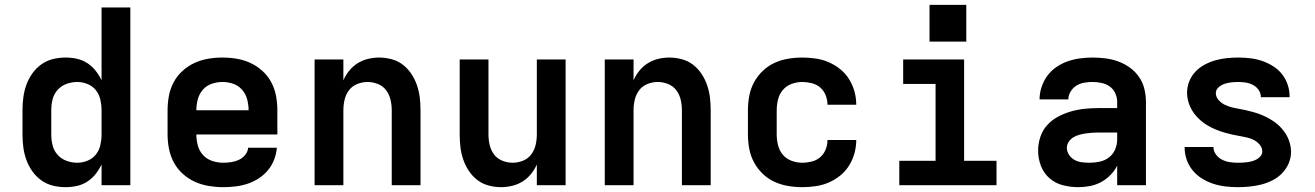

<svg xmlns="http://www.w3.org/2000/svg" viewBox="-20 -766 5440 794"><path d="M251 8Q224 8 198 1.5Q172 -5 150.5 -20.5Q129 -36 113.5 -58Q98 -80 89 -105Q80 -130 76.5 -156.5Q73 -183 73 -210V-310Q73 -337 76.5 -363.5Q80 -390 89 -415Q98 -440 113.5 -462Q129 -484 150.5 -499.5Q172 -515 198 -521.5Q224 -528 251 -528Q275 -528 298 -523Q321 -518 341 -505Q361 -492 375.5 -473.5Q390 -455 400 -434V-735H519V0H400V-86Q390 -65 375.5 -46.5Q361 -28 341 -15Q321 -2 298 3Q275 8 251 8ZM299 -93Q321 -93 342 -101.5Q363 -110 376.5 -127Q390 -144 395 -166Q400 -188 400 -210V-310Q400 -332 395 -354Q390 -376 376.5 -393Q363 -410 342 -418.5Q321 -427 299 -427Q277 -427 255 -419Q233 -411 218 -394Q203 -377 197.5 -355Q192 -333 192 -310V-210Q192 -187 197.5 -165Q203 -143 218 -126Q233 -109 255 -101Q277 -93 299 -93Z M903 8Q873 8 843 3Q813 -2 785.5 -14.5Q758 -27 735.5 -47.5Q713 -68 699 -94Q685 -120 679 -150Q673 -180 673 -210V-310Q673 -340 678.5 -369.5Q684 -399 698 -425.5Q712 -452 734.5 -472.5Q757 -493 784 -505.5Q811 -518 840.5 -523Q870 -528 900 -528Q930 -528 959.5 -523Q989 -518 1016 -505.5Q1043 -493 1065.5 -472.5Q1088 -452 1102 -425.5Q1116 -399 1121.5 -369.5Q1127 -340 1127 -310V-210H792Q792 -187 798 -164.5Q804 -142 819.5 -125Q835 -108 857.5 -100.5Q880 -93 903 -93Q919 -93 936 -95.5Q953 -98 968 -105Q983 -112 994 -125.5Q1005 -139 1006 -155H1125Q1123 -130 1113.5 -105.5Q1104 -81 1087.5 -61.5Q1071 -42 1049.5 -28Q1028 -14 1003.5 -6Q979 2 953.5 5Q928 8 903 8ZM792 -310H1008Q1008 -333 1002 -355.5Q996 -378 981 -395Q966 -412 944.5 -419.5Q923 -427 900 -427Q877 -427 855.5 -419.5Q834 -412 819 -395Q804 -378 798 -355.5Q792 -333 792 -310Z M1281 0V-520H1400V-434Q1409 -455 1424 -473.5Q1439 -492 1459 -504.5Q1479 -517 1502 -522.5Q1525 -528 1548 -528Q1574 -528 1600 -521Q1626 -514 1646.5 -498Q1667 -482 1681.5 -460Q1696 -438 1704.5 -413Q1713 -388 1716 -362Q1719 -336 1719 -310V0H1600V-310Q1600 -332 1595 -353.5Q1590 -375 1577 -392.5Q1564 -410 1543 -418.5Q1522 -427 1500 -427Q1478 -427 1457 -418.5Q1436 -410 1423 -392.5Q1410 -375 1405 -353.5Q1400 -332 1400 -310V0Z M2052 8Q2026 8 2000 1Q1974 -6 1953.5 -22Q1933 -38 1918.5 -60Q1904 -82 1895.5 -107Q1887 -132 1884 -158Q1881 -184 1881 -210V-520H2000V-210Q2000 -188 2005 -166.5Q2010 -145 2023 -127.5Q2036 -110 2057 -101.5Q2078 -93 2100 -93Q2122 -93 2143 -101.5Q2164 -110 2177 -127.5Q2190 -145 2195 -166.5Q2200 -188 2200 -210V-520H2319V0H2200V-86Q2191 -65 2176 -46.5Q2161 -28 2141 -15.5Q2121 -3 2098 2.5Q2075 8 2052 8Z M2481 0V-520H2600V-434Q2609 -455 2624 -473.5Q2639 -492 2659 -504.5Q2679 -517 2702 -522.5Q2725 -528 2748 -528Q2774 -528 2800 -521Q2826 -514 2846.5 -498Q2867 -482 2881.5 -460Q2896 -438 2904.5 -413Q2913 -388 2916 -362Q2919 -336 2919 -310V0H2800V-310Q2800 -332 2795 -353.5Q2790 -375 2777 -392.5Q2764 -410 2743 -418.5Q2722 -427 2700 -427Q2678 -427 2657 -418.5Q2636 -410 2623 -392.5Q2610 -375 2605 -353.5Q2600 -332 2600 -310V0Z M3298 8Q3268 8 3238.5 3Q3209 -2 3182 -14.5Q3155 -27 3133.5 -48Q3112 -69 3098 -95Q3084 -121 3078.5 -150.5Q3073 -180 3073 -210V-310Q3073 -340 3078.5 -369.5Q3084 -399 3098 -425Q3112 -451 3133.5 -472Q3155 -493 3182 -505.5Q3209 -518 3238.5 -523Q3268 -528 3298 -528Q3325 -528 3353 -524Q3381 -520 3406.5 -509Q3432 -498 3454 -480.5Q3476 -463 3491 -439Q3506 -415 3513.5 -388Q3521 -361 3521 -333Q3521 -333 3521 -333Q3521 -333 3521 -333H3402Q3402 -333 3402 -333Q3402 -333 3402 -333Q3402 -353 3394.5 -372Q3387 -391 3372 -404Q3357 -417 3337 -422Q3317 -427 3298 -427Q3275 -427 3253.5 -419Q3232 -411 3217.5 -394Q3203 -377 3197.5 -354.5Q3192 -332 3192 -310V-210Q3192 -188 3197.5 -165.5Q3203 -143 3217.5 -126Q3232 -109 3253.5 -101Q3275 -93 3298 -93Q3317 -93 3337 -98Q3357 -103 3372 -116Q3387 -129 3394.5 -148Q3402 -167 3402 -187Q3402 -187 3402 -187Q3402 -187 3402 -187H3521Q3521 -187 3521 -187Q3521 -187 3521 -187Q3521 -159 3513.5 -132Q3506 -105 3491 -81Q3476 -57 3454 -39.5Q3432 -22 3406.5 -11Q3381 0 3353 4Q3325 8 3298 8Z M3699 0V-101H3849V-419H3715V-520H3967V-101H4101V0ZM3976 -594H3824V-746H3976Z M4439 8Q4407 8 4375.5 0Q4344 -8 4320 -29Q4296 -50 4284.5 -80.5Q4273 -111 4273 -143Q4273 -171 4282 -199Q4291 -227 4310.5 -248.5Q4330 -270 4355.5 -283.5Q4381 -297 4408.5 -305Q4436 -313 4464.5 -316Q4493 -319 4522 -319H4600V-344Q4600 -363 4592 -380.5Q4584 -398 4569 -408.5Q4554 -419 4535.5 -423Q4517 -427 4498 -427Q4481 -427 4463.5 -424Q4446 -421 4431.5 -412Q4417 -403 4407.5 -387.5Q4398 -372 4398 -355H4279Q4279 -381 4287.5 -406.5Q4296 -432 4311.5 -453Q4327 -474 4349 -489Q4371 -504 4395.5 -512.5Q4420 -521 4446 -524.5Q4472 -528 4498 -528Q4525 -528 4552.5 -524.5Q4580 -521 4605.5 -511.5Q4631 -502 4653 -486Q4675 -470 4690.5 -447.5Q4706 -425 4712.5 -398Q4719 -371 4719 -344V0H4600V-81Q4589 -59 4571.5 -41.5Q4554 -24 4532.5 -12.5Q4511 -1 4487 3.5Q4463 8 4439 8ZM4486 -93Q4507 -93 4528 -97.5Q4549 -102 4566 -115Q4583 -128 4591.5 -148Q4600 -168 4600 -189V-218H4522Q4509 -218 4495.5 -217Q4482 -216 4469 -214Q4456 -212 4443 -208.5Q4430 -205 4418.5 -198Q4407 -191 4399.5 -179.5Q4392 -168 4392 -155Q4392 -139 4401 -125.5Q4410 -112 4424 -104.5Q4438 -97 4454 -95Q4470 -93 4486 -93Z M5099 8Q5073 8 5047.5 5Q5022 2 4997.5 -6Q4973 -14 4951 -27.5Q4929 -41 4912.5 -61Q4896 -81 4887.5 -105.5Q4879 -130 4879 -156Q4879 -156 4879 -157Q4879 -158 4879 -158H4998Q4998 -158 4998 -158Q4998 -158 4998 -158Q4998 -141 5008.5 -127Q5019 -113 5034 -105.5Q5049 -98 5065.5 -95.5Q5082 -93 5099 -93Q5109 -93 5119 -93.5Q5129 -94 5139.5 -95.5Q5150 -97 5160 -100Q5170 -103 5178.5 -108Q5187 -113 5193.5 -121Q5200 -129 5200 -140Q5200 -155 5189.5 -167.5Q5179 -180 5165.5 -187Q5152 -194 5136.5 -197.5Q5121 -201 5106 -203.5Q5091 -206 5076 -209.5Q5061 -213 5046.5 -217Q5032 -221 5017.5 -226.5Q5003 -232 4989 -239Q4975 -246 4962.5 -254.5Q4950 -263 4939 -273.5Q4928 -284 4918.5 -296.5Q4909 -309 4902.5 -323Q4896 -337 4892.5 -352Q4889 -367 4889 -382Q4889 -407 4898 -429.5Q4907 -452 4923.5 -469.5Q4940 -487 4961.5 -498.5Q4983 -510 5006 -516.5Q5029 -523 5053 -525.5Q5077 -528 5101 -528Q5126 -528 5151 -525Q5176 -522 5199.5 -514Q5223 -506 5244.5 -492.5Q5266 -479 5281.5 -459.5Q5297 -440 5305 -416Q5313 -392 5313 -367Q5313 -366 5313 -365.5Q5313 -365 5313 -364H5194Q5194 -364 5194 -364.5Q5194 -365 5194 -365Q5194 -381 5185 -394Q5176 -407 5162 -414.5Q5148 -422 5132.5 -424.5Q5117 -427 5101 -427Q5087 -427 5072.5 -425.5Q5058 -424 5044.5 -419.5Q5031 -415 5019.5 -405Q5008 -395 5008 -381Q5008 -366 5018.5 -353.5Q5029 -341 5042.5 -334Q5056 -327 5071 -323Q5086 -319 5101 -316.5Q5116 -314 5131 -310.5Q5146 -307 5161 -303Q5176 -299 5190.5 -293.5Q5205 -288 5218.5 -281Q5232 -274 5245 -265.5Q5258 -257 5269 -246.5Q5280 -236 5289.5 -223.5Q5299 -211 5305.5 -197Q5312 -183 5315.5 -168Q5319 -153 5319 -138Q5319 -113 5309 -90Q5299 -67 5282 -49.5Q5265 -32 5242.5 -20.5Q5220 -9 5196.5 -3Q5173 3 5148 5.5Q5123 8 5099 8Z"/></svg>

Font: Iosevka SS04 Extended
Style: Bold
Weight: 700
Width: 7
Monospace: yes
Designer: Belleve Invis
Foundry: Belleve Invis
Version: Version 19.0.0; ttfautohint (v1.8.4)